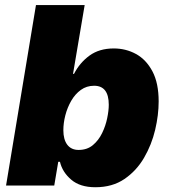

<svg xmlns="http://www.w3.org/2000/svg" viewBox="-20 -748 685 774"><path d="M364.3 6.8Q302.7 6.8 267.1 -23.7Q231.4 -54.2 221.7 -95.7H214.8L198.7 0H4.4L125 -727.5H321.3L274.4 -450.2H278.3Q301.3 -495.1 340.8 -523.9Q380.4 -552.7 438.5 -552.7Q487.3 -552.7 528.3 -530.3Q569.3 -507.8 594.5 -460.4Q619.6 -413.1 619.6 -338.9Q619.6 -284.7 605.5 -224.6Q591.3 -164.6 560.8 -112.1Q530.3 -59.6 481.7 -26.4Q433.1 6.8 364.3 6.8ZM296.9 -143.6Q331.1 -143.6 354.2 -162.8Q377.4 -182.1 391.6 -211.4Q405.8 -240.7 412.1 -271.5Q418.5 -302.2 418.5 -325.7Q418.5 -402.3 359.4 -402.3Q329.1 -402.3 305.9 -385.5Q282.7 -368.7 267.1 -341.6Q251.5 -314.5 243.4 -283.2Q235.4 -252 235.4 -223.1Q235.4 -185.5 251.2 -164.6Q267.1 -143.6 296.9 -143.6Z"/></svg>

Font: Inter Black
Style: Italic
Weight: 900
Italic angle: -9.39999°
Designer: Rasmus Andersson
Foundry: rsms
Version: Version 4.000;git-a52131595